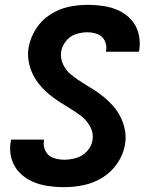

<svg xmlns="http://www.w3.org/2000/svg" viewBox="-20 -763 616 791"><path d="M245 8Q285 8 325.5 -0.5Q366 -9 403 -32Q440 -55 464 -91Q488 -127 495 -167Q500 -197 495 -225Q490 -253 478 -278Q466 -303 448.5 -323.5Q431 -344 410 -361.5Q389 -379 366 -393.5Q343 -408 319.5 -422.5Q296 -437 274.5 -454Q253 -471 240.5 -496.5Q228 -522 232 -551Q236 -574 252.5 -594.5Q269 -615 293 -622.5Q317 -630 340 -630Q362 -630 382 -622.5Q402 -615 411.5 -595Q421 -575 417 -553L416 -550H552Q553 -554 554 -558Q559 -593 550.5 -625.5Q542 -658 521 -681.5Q500 -705 470.5 -719Q441 -733 407.5 -738Q374 -743 340 -743Q301 -743 261.5 -734.5Q222 -726 186 -702.5Q150 -679 127.5 -643Q105 -607 98 -568Q93 -539 98 -510.5Q103 -482 115 -457.5Q127 -433 144.5 -412Q162 -391 183 -374Q204 -357 227 -342Q250 -327 273.5 -313Q297 -299 318 -282Q339 -265 352.5 -239.5Q366 -214 361 -185Q357 -160 338.5 -140Q320 -120 295 -112.5Q270 -105 245 -105Q222 -105 200 -112.5Q178 -120 167.5 -140.5Q157 -161 161 -184V-188H26Q25 -184 24 -179Q18 -144 27 -111Q36 -78 58.5 -54Q81 -30 111.5 -16Q142 -2 176 3Q210 8 245 8Z"/></svg>

Font: Iosevka Sparkle Extrabold
Style: Italic
Weight: 800
Italic angle: -9°
Designer: Belleve Invis
Foundry: Belleve Invis
Version: Version 4.5.0; ttfautohint (v1.8.3)